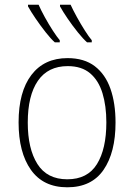

<svg xmlns="http://www.w3.org/2000/svg" viewBox="-20 -786 570 816"><path d="M266 10Q164 10 111.5 -64Q59 -138 59 -266Q59 -396 113.5 -467.5Q168 -539 267 -539Q338 -539 383 -504.5Q428 -470 449.5 -408.5Q471 -347 471 -265Q471 -138 420 -64Q369 10 266 10ZM266 -24Q352 -24 392 -88.5Q432 -153 432 -266Q432 -336 415.5 -390Q399 -444 363 -474.5Q327 -505 268 -505Q184 -505 141 -442.5Q98 -380 98 -265Q98 -154 139 -89Q180 -24 266 -24ZM350 -606Q333 -621 310.5 -649Q288 -677 267.5 -707Q247 -737 235 -759V-766H280Q290 -744 306.5 -714Q323 -684 340.5 -656.5Q358 -629 370 -615V-606ZM213 -606Q196 -621 174 -649Q152 -677 131.5 -707Q111 -737 99 -759V-766H144Q154 -743 170.5 -713Q187 -683 204.5 -656Q222 -629 234 -615V-606Z"/></svg>

Font: Noto Sans Mono Condensed ExtraLight
Style: Regular
Weight: 200
Width: 3
Designer: Monotype Design Team
Foundry: Monotype Imaging Inc.
Version: Version 2.014; ttfautohint (v1.8.4.7-5d5b)